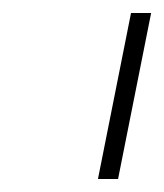

<svg xmlns="http://www.w3.org/2000/svg" viewBox="-20 -760 253 296"><path d="M131 -484 182 -740H213L162 -484Z"/></svg>

Font: IBM Plex Sans Cond ExtLt
Style: Italic
Weight: 200
Width: 3
Italic angle: -11°
Designer: Mike Abbink, Paul van der Laan, Pieter van Rosmalen
Foundry: Bold Monday
Version: Version 1.3